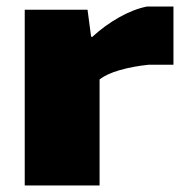

<svg xmlns="http://www.w3.org/2000/svg" viewBox="-20 -570 564 590"><path d="M56 -540H249L260 -457H264Q302 -492 346.5 -517Q391 -542 432 -550H513V-371H436Q388 -366 348 -354.5Q308 -343 286 -326V0H56Z"/></svg>

Font: Encode Sans Wide
Style: Black
Weight: 900
Designer: Pablo Impallari, Andres Torresi
Foundry: Pablo Impallari, Andres Torresi
Version: Version 1.000; ttfautohint (v1.00) -l 8 -r 50 -G 200 -x 14 -